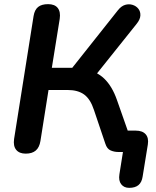

<svg xmlns="http://www.w3.org/2000/svg" viewBox="-20 -733 754 926"><path d="M603 173Q578 173 564.5 155.5Q551 138 556 107L579 -38L585 0H550Q531 0 513.5 -7.5Q496 -15 488 -40L433 -203Q416 -255 386 -277Q356 -299 306 -299H214L175 -53Q170 -22 152.5 -7Q135 8 104 8Q73 8 58 -10.5Q43 -29 48 -63L142 -656Q147 -686 164 -699.5Q181 -713 212 -713Q244 -713 258.5 -694.5Q273 -676 268 -642L230 -406H338L315 -389L549 -684Q565 -704 583.5 -709.5Q602 -715 619.5 -709.5Q637 -704 647.5 -690.5Q658 -677 657 -658Q656 -639 639 -618L436 -364L381 -401Q444 -391 482.5 -354Q521 -317 544 -251L609 -66L569 -103H635Q667 -103 682.5 -85.5Q698 -68 693 -36L668 118Q664 146 648 159.5Q632 173 603 173Z"/></svg>

Font: Nunito ExtraLight
Style: Italic
Weight: 200
Italic angle: -9°
Designer: Vernon Adams
Foundry: Vernon Adams
Version: Version 3.602